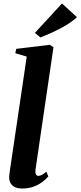

<svg xmlns="http://www.w3.org/2000/svg" viewBox="-20 -1075 464 1106"><path d="M184 -94.5Q183 -76.5 187.5 -69.2Q192 -62 201 -62Q209.5 -62 220.2 -67Q231 -72 246.5 -86L258.5 -59Q244.5 -42 223 -26Q201.5 -10 172.5 0.5Q143.5 11 106 11Q86.5 11 69.8 4.5Q53 -2 42.8 -16.8Q32.5 -31.5 33 -55Q33 -60 33.8 -67.5Q34.5 -75 35.8 -83.8Q37 -92.5 38 -100L134 -749L68 -768.5L73.5 -793.5L267 -817L288 -803ZM212.5 -859.5 181 -885.5 337 -1055 423.5 -976Q393.5 -949 356.8 -927.5Q320 -906 282.8 -889Q245.5 -872 212.5 -859.5Z"/></svg>

Font: Merriweather 96pt ExtraBold
Style: Italic
Weight: 800
Italic angle: -7.8°
Version: Version 2.101